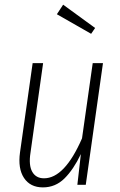

<svg xmlns="http://www.w3.org/2000/svg" viewBox="-20 -793 513 824"><path d="M251 -772.9 388.2 -672.9 371.1 -647.9 224.1 -731.9ZM164.1 11.2Q109.9 11.2 83 -29.3Q56.2 -69.8 65.9 -139.2L120.1 -522H165L110.8 -137.2Q102.5 -83.5 118.4 -55.7Q134.3 -27.8 168.9 -27.8Q257.3 -27.8 332 -199.2L377.9 -522H421.9L348.1 0H312L327.1 -131.8Q295.4 -65.4 256.6 -27.1Q217.8 11.2 164.1 11.2Z"/></svg>

Font: Fira Sans Compressed ExtraLight
Style: Italic
Weight: 250
Width: 3
Italic angle: -8°
Designer: Carrois Corporate & Edenspiekermann AG
Foundry: Carrois Corporate GbR & Edenspiekermann AG
Version: Version 4.203;PS 004.203;hotconv 1.0.88;makeotf.lib2.5.64775